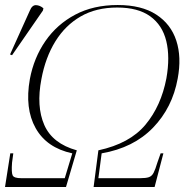

<svg xmlns="http://www.w3.org/2000/svg" viewBox="-22 -745 748 765"><path d="M-2 0 19 -134H31L26 -97Q23 -57 28.5 -46Q34 -35 63 -35H236L266 -134Q164 -156 120 -234.5Q76 -313 97 -430Q113 -515 159 -581.5Q205 -648 277.5 -686.5Q350 -725 447 -725Q542 -725 600.5 -687Q659 -649 680.5 -583Q702 -517 686 -432Q665 -316 587.5 -236Q510 -156 383 -134L370 -35H536Q559 -35 571 -39Q583 -43 590 -56.5Q597 -70 605 -97L618 -134H629L594 0H351L370 -146Q495 -173 557.5 -248Q620 -323 641 -433Q656 -518 640.5 -581.5Q625 -645 576.5 -680Q528 -715 445 -715Q361 -715 299.5 -679.5Q238 -644 198.5 -580Q159 -516 143 -430Q122 -321 154.5 -247Q187 -173 284 -146L241 0ZM26 -525 18 -528 97 -703Q106 -725 121.5 -724.5Q137 -724 151 -712L149 -703Z"/></svg>

Font: Noto Serif Display ExtraLight
Style: Italic
Weight: 200
Italic angle: -12°
Designer: Monotype Design Team
Foundry: Monotype Imaging Inc.
Version: Version 2.009